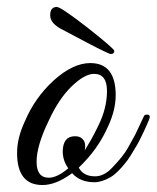

<svg xmlns="http://www.w3.org/2000/svg" viewBox="-20 -531 450 551"><path d="M239 -350Q312 -350 312 -258Q312 -215 290 -168Q261 -102 206 -50Q219 -25 253 -25Q280 -25 304 -52Q334 -83 347 -106.5Q360 -130 366 -141Q369 -146 372.5 -154Q376 -162 381 -172Q391 -193 393 -197.5Q395 -202 400 -202Q410 -203 410 -195Q410 -194 408 -188L402 -174L393 -154Q390 -148 382.5 -132.5Q375 -117 369 -108Q364 -99 354.5 -84Q345 -69 337 -60Q330 -51 319 -40Q308 -29 298 -23Q272 -8 251 -8Q210 -8 187 -34Q141 0 102 0Q29 0 29 -92Q29 -135 51 -182Q80 -251 135 -301Q190 -350 239 -350ZM250 -319Q223 -319 186 -283.5Q149 -248 120 -185Q85 -113 85 -67Q85 -21 120 -21Q144 -21 176 -48Q160 -70 160 -97Q161 -140 195 -140Q207 -140 213.5 -135Q220 -130 222.5 -123.5Q225 -117 224.5 -110Q224 -103 223 -99Q231 -112 241 -129.5Q251 -147 262 -170Q287 -220 287 -270Q287 -319 250 -319ZM308 -385Q308 -376 298 -376Q292 -376 229 -409L161 -445Q124 -463 124 -487Q124 -511 143 -511Q155 -511 232 -451Q308 -391 308 -385Z"/></svg>

Font: #9Slide05 Great Vibes
Style: Regular
Weight: 400
Designer: Robert E. Leuschke
Foundry: Robert E. Leuschke
Version: Version 1.001